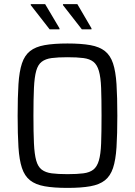

<svg xmlns="http://www.w3.org/2000/svg" viewBox="-20 -908 658 936"><path d="M309 8Q242 8 197.5 0Q153 -8 126.5 -29Q100 -50 87 -89Q74 -128 70 -190.5Q66 -253 66 -344Q66 -435 70 -497.5Q74 -560 87 -599Q100 -638 126.5 -659Q153 -680 197.5 -688Q242 -696 309 -696Q376 -696 420.5 -688Q465 -680 491.5 -659Q518 -638 531 -599Q544 -560 548 -497.5Q552 -435 552 -344Q552 -253 548 -190.5Q544 -128 531 -89Q518 -50 491.5 -29Q465 -8 420.5 0Q376 8 309 8ZM309 -59Q356 -59 386.5 -63Q417 -67 435 -81Q453 -95 462 -125.5Q471 -156 473 -209Q475 -262 475 -344Q475 -426 473 -479Q471 -532 462 -562.5Q453 -593 435 -607Q417 -621 386.5 -625Q356 -629 309 -629Q262 -629 232 -625Q202 -621 183.5 -607Q165 -593 156.5 -562.5Q148 -532 145.5 -479Q143 -426 143 -344Q143 -262 145.5 -209Q148 -156 156.5 -125.5Q165 -95 183.5 -81Q202 -67 232 -63Q262 -59 309 -59ZM426 -765H379L287 -883V-888H357L426 -770ZM270 -765H222L130 -883V-888H200L270 -770Z"/></svg>

Font: Saira SemiCondensed
Style: Regular
Weight: 400
Width: 4
Designer: Hector Gatti with collaboration of the Omnibus-Type team
Foundry: Omnibus-Type
Version: Version 1.101